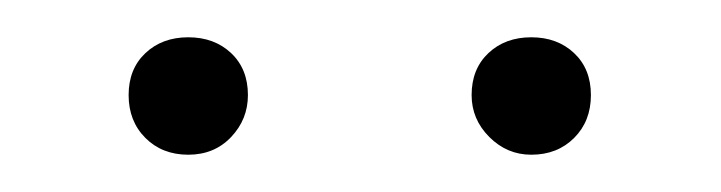

<svg xmlns="http://www.w3.org/2000/svg" viewBox="-20 -597 387 103"><path d="M49 -546Q49 -560 58 -568.5Q67 -577 81 -577Q95 -577 104 -568.5Q113 -560 113 -546Q113 -533 104 -523.5Q95 -514 81 -514Q67 -514 58 -523Q49 -532 49 -546ZM233 -546Q233 -560 242 -568.5Q251 -577 265 -577Q279 -577 288 -568.5Q297 -560 297 -546Q297 -532 288 -523Q279 -514 265 -514Q252 -514 242.5 -523.5Q233 -533 233 -546Z"/></svg>

Font: Ysabeau Infant Light
Style: Regular
Weight: 300
Designer: Christian Thalmann (Catharsis Fonts)
Version: Version 0.003